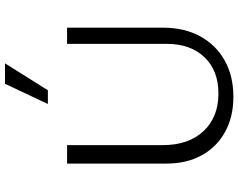

<svg xmlns="http://www.w3.org/2000/svg" viewBox="-113 -834 956 770"><g transform="rotate(-90 365.0 -449.0)"><path d="M94 -259V-658H168V-274Q168 -171 224 -111Q280 -51 375 -51Q467 -51 520.5 -107Q574 -163 574 -257V-658H639V-273Q639 -188 604.5 -124.5Q570 -61 507.5 -26Q445 9 362 9Q282 9 221.5 -24Q161 -57 127.5 -117.5Q94 -178 94 -259ZM414 -907H496L388 -735H333Z"/></g></svg>

Font: LXGW Bright GB
Style: Regular
Weight: 400
Designer: Christian Thalmann (Catharsis Fonts)
Foundry: LXGW / Christian Thalmann (Catharsis Fonts) / Fontworks Inc.
Version: Version 5.510